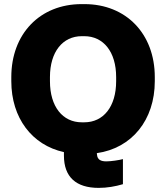

<svg xmlns="http://www.w3.org/2000/svg" viewBox="-20 -735 808 934"><path d="M578 39C560 44 520 50 497 50C471 50 454 42 452 18L451 10C621 -14 733 -151 733 -340V-360C733 -571 593 -715 391 -715H377C174 -715 35 -570 35 -360V-340C35 -161 136 -29 291 5V22C291 126 350 179 460 179C501 179 541 172 578 161ZM223 -340V-360C223 -483 285 -559 378 -559H390C483 -559 545 -483 545 -360V-340C545 -216 483 -140 390 -140H378C285 -140 223 -216 223 -340Z"/></svg>

Font: Fixel Text ExtraBold
Style: Regular
Weight: 800
Width: 4
Designer: AlfaBravo + MacPaw
Foundry: Kyrylo Tkachov, Marchela Mozhyna, Serhii Makarenko, Maria Weinstein, Zakhar Kryvoshyya
Version: Version 1.211